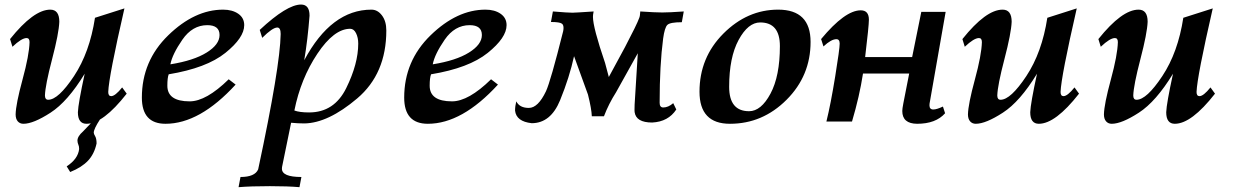

<svg xmlns="http://www.w3.org/2000/svg" viewBox="-20 -524 5320 828"><path d="M353 9.8Q315.9 9.8 315.9 -40Q317.4 -78.1 345.2 -206.1Q272 -85.9 198 -38.1Q124 9.8 81.1 9.8Q65.9 9.8 56.6 -0.7Q47.4 -11.2 47.4 -30.8Q48.3 -74.7 77.1 -180.7Q106 -286.6 107.4 -342.3Q107.4 -359.9 94.7 -359.9Q73.2 -359.9 33.7 -322.3L23.4 -355.5Q125 -482.4 196.8 -482.4Q235.8 -482.4 235.8 -430.2Q233.9 -380.4 204.6 -268.6Q175.3 -156.7 173.8 -112.3Q173.8 -93.8 188 -93.8Q231.4 -93.8 299.1 -195.8Q366.7 -297.9 389.6 -447.3L516.6 -487.8Q449.2 -194.3 446.8 -127.4Q446.8 -109.4 459.5 -109.4Q476.6 -109.4 506.8 -147L526.4 -120.1Q424.8 9.8 353 9.8ZM282.7 217.8 267.6 193.4Q316.4 161.6 321.3 118.7Q321.3 106.9 317.9 99.9Q314.5 92.8 314 82.5Q314 64 337.9 43L371.6 7.8L411.1 -8.8Q384.3 32.2 384.3 48.3Q384.8 54.2 389.6 62Q396.5 72.8 396.5 94.7Q386.7 140.1 359.6 168.9Q332.5 197.8 282.7 217.8Z M693.8 9.8Q591.8 9.8 591.8 -103Q591.8 -261.2 705.6 -371.8Q819.3 -482.4 942.4 -482.4Q981.9 -482.4 1007.6 -464.6Q1033.2 -446.8 1033.2 -415.5Q1033.2 -361.3 951.9 -295.9Q870.6 -230.5 707.5 -203.6Q701.7 -188.5 701.7 -154.3Q701.7 -86.9 797.9 -86.9Q869.1 -86.9 966.3 -182.1L996.1 -159.2Q841.3 9.8 693.8 9.8ZM714.8 -246.6Q815.4 -262.7 871.1 -297.4Q926.8 -332 926.8 -373Q926.8 -415.5 874 -415.5Q809.6 -415.5 766.4 -352.8Q723.1 -290 714.8 -246.6Z M1313 -39.1Q1421.4 -39.1 1473.1 -144Q1524.9 -249 1524.9 -335.9Q1524.9 -361.8 1515.4 -380.9Q1505.9 -399.9 1490.2 -399.9Q1420.4 -399.9 1348.6 -292.2Q1276.9 -184.6 1249.5 -47.4Q1272 -39.1 1313 -39.1ZM1271.5 283.2Q1221.7 278.8 1144 278.8Q1061 278.8 1008.8 283.2L1017.1 239.3Q1079.1 239.3 1093.3 206.5Q1188 -235.8 1190.4 -377.4Q1190.4 -405.3 1175.8 -405.3Q1155.3 -405.3 1110.8 -360.8L1100.1 -395Q1217.3 -504.4 1278.3 -504.4Q1314.9 -504.4 1314.9 -456.5Q1307.1 -353.5 1292 -264.2Q1408.7 -482.4 1582 -482.4Q1608.4 -482.4 1627.2 -457.5Q1646 -432.6 1646 -392.6Q1646 -206.1 1520.5 -99.6Q1395 6.8 1292.5 8.3Q1266.1 8.3 1235.4 5.4L1196.3 196.3L1195.8 203.6Q1195.8 239.3 1279.8 239.3Z M1825.2 9.8Q1723.1 9.8 1723.1 -103Q1723.1 -261.2 1836.9 -371.8Q1950.7 -482.4 2073.7 -482.4Q2113.3 -482.4 2138.9 -464.6Q2164.6 -446.8 2164.6 -415.5Q2164.6 -361.3 2083.3 -295.9Q2002 -230.5 1838.9 -203.6Q1833 -188.5 1833 -154.3Q1833 -86.9 1929.2 -86.9Q2000.5 -86.9 2097.7 -182.1L2127.4 -159.2Q1972.7 9.8 1825.2 9.8ZM1846.2 -246.6Q1946.8 -262.7 2002.4 -297.4Q2058.1 -332 2058.1 -373Q2058.1 -415.5 2005.4 -415.5Q1940.9 -415.5 1897.7 -352.8Q1854.5 -290 1846.2 -246.6Z M2272.9 7.3Q2206.5 0 2201.2 -46.9Q2201.2 -66.4 2206.5 -86.9Q2220.7 -58.6 2260.7 -58.6Q2300.3 -58.6 2334.5 -130.4Q2354.5 -173.3 2408.7 -389.6Q2410.2 -397.5 2410.2 -403.3Q2410.2 -417 2403.3 -421.9Q2393.6 -429.2 2356 -429.2L2364.3 -474.6Q2429.2 -469.2 2448.7 -469.2Q2460 -469.2 2540 -474.6L2537.6 -460.4L2537.1 -451.2Q2537.1 -405.8 2589.4 -252.4L2605.5 -191.9L2675.3 -320.8Q2726.6 -418.5 2736.3 -445.8Q2740.2 -453.6 2741.2 -474.6Q2806.2 -470.2 2835.9 -470.2Q2866.2 -470.2 2928.7 -474.6L2920.4 -428.2Q2869.6 -428.2 2857.9 -416.5Q2846.2 -404.8 2839.8 -357.9Q2824.7 -243.7 2824.7 -80.6Q2824.7 -60.5 2840.3 -60.5Q2861.8 -60.5 2883.3 -79.1L2896.5 -51.8Q2861.8 1 2792.5 4.4Q2723.1 4.4 2716.8 -40.5L2716.3 -49.3L2716.8 -73.2L2730.5 -294.4L2636.7 -126Q2605 -76.2 2584.5 -22.5H2532.2Q2531.2 -54.2 2515.6 -116.2L2455.6 -281.7Q2436 -191.4 2395.5 -92Q2355 7.3 2272.9 7.3Z M3210.4 -44.4Q3262.2 -44.4 3302.7 -120.1Q3343.3 -195.8 3343.3 -325.2Q3343.3 -427.2 3258.3 -427.2Q3206.1 -427.2 3165.3 -351.8Q3124.5 -276.4 3124.5 -149.4Q3124.5 -44.4 3210.4 -44.4ZM3127.9 9.8Q2996.6 9.8 2996.6 -128.4Q2996.6 -275.9 3099.6 -379.2Q3202.6 -482.4 3335.9 -482.4Q3475.6 -482.4 3475.6 -343.3Q3475.6 -197.3 3372.1 -93.8Q3268.6 9.8 3127.9 9.8Z M3935.1 9.8Q3871.1 9.3 3871.1 -45.4Q3871.1 -54.7 3875.5 -77.6L3900.9 -207H3701.7Q3686.5 -108.4 3654.3 0H3543.9Q3562.5 -75.2 3581.8 -194.3Q3601.1 -313.5 3601.1 -335.9Q3601.1 -355 3586.9 -355Q3564.5 -355 3531.2 -323.7L3521 -355.5Q3624 -479.5 3691.9 -479.5Q3727.1 -479.5 3727.1 -439Q3727.1 -412.6 3710.9 -277.8H3913.6L3953.1 -472.7H4058.1L3988.8 -77.6L3988.3 -69.8Q3988.3 -51.8 4004.9 -51.8Q4019.5 -51.8 4046.4 -64.5L4055.7 -35.6Q4015.6 9.8 3935.1 9.8Z M4460 9.8Q4422.9 9.8 4422.9 -40Q4424.3 -78.1 4452.1 -206.1Q4378.9 -85.9 4304.9 -38.1Q4231 9.8 4188 9.8Q4172.9 9.8 4163.6 -0.7Q4154.3 -11.2 4154.3 -30.8Q4155.3 -74.7 4184.1 -180.7Q4212.9 -286.6 4214.4 -342.3Q4214.4 -359.9 4201.7 -359.9Q4180.2 -359.9 4140.6 -322.3L4130.4 -355.5Q4231.9 -482.4 4303.7 -482.4Q4342.8 -482.4 4342.8 -430.2Q4340.8 -380.4 4311.5 -268.6Q4282.2 -156.7 4280.8 -112.3Q4280.8 -93.8 4294.9 -93.8Q4338.4 -93.8 4406 -195.8Q4473.6 -297.9 4496.6 -447.3L4623.5 -487.8Q4556.2 -194.3 4553.7 -127.4Q4553.7 -109.4 4566.4 -109.4Q4583.5 -109.4 4613.8 -147L4633.3 -120.1Q4531.7 9.8 4460 9.8Z M5046.4 9.8Q5009.3 9.8 5009.3 -40Q5010.7 -78.1 5038.6 -206.1Q4965.3 -85.9 4891.4 -38.1Q4817.4 9.8 4774.4 9.8Q4759.3 9.8 4750 -0.7Q4740.7 -11.2 4740.7 -30.8Q4741.7 -74.7 4770.5 -180.7Q4799.3 -286.6 4800.8 -342.3Q4800.8 -359.9 4788.1 -359.9Q4766.6 -359.9 4727.1 -322.3L4716.8 -355.5Q4818.4 -482.4 4890.1 -482.4Q4929.2 -482.4 4929.2 -430.2Q4927.2 -380.4 4897.9 -268.6Q4868.7 -156.7 4867.2 -112.3Q4867.2 -93.8 4881.3 -93.8Q4924.8 -93.8 4992.4 -195.8Q5060.1 -297.9 5083 -447.3L5210 -487.8Q5142.6 -194.3 5140.1 -127.4Q5140.1 -109.4 5152.8 -109.4Q5169.9 -109.4 5200.2 -147L5219.7 -120.1Q5118.2 9.8 5046.4 9.8Z"/></svg>

Font: Kelvinch
Style: Bold Italic
Weight: 700
Italic angle: -10°
Designer: Paul James Miller
Foundry: High-Logic / Made with FontCreator
Version: Version 3.30 September 23, 2016